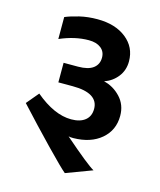

<svg xmlns="http://www.w3.org/2000/svg" viewBox="-106 -735 713 853"><g transform="rotate(15 250.0 -309.0)"><path d="M247 -122Q363 -21 393 -5L273 40Q251 22 177 -54.5Q103 -131 25 -216L72 -272Q160 -198 238 -198Q279 -198 302 -216.5Q325 -235 325 -269Q325 -305 295.5 -323.5Q266 -342 207 -342H141V-432H207Q254 -432 277 -449.5Q300 -467 300 -498Q300 -526 279.5 -542Q259 -558 224 -558Q160 -558 91 -528V-629Q117 -640 155 -649Q193 -658 237 -658Q319 -658 369.5 -618Q420 -578 420 -513Q420 -472 396.5 -442Q373 -412 336 -399Q380 -389 412.5 -354.5Q445 -320 445 -269Q445 -203 397 -162Q349 -121 269 -120Q255 -120 247 -122Z"/></g></svg>

Font: Madhuban Medium
Style: Regular
Weight: 500
Designer: jaikishan Patel
Foundry: MagicType
Version: Version 1.000